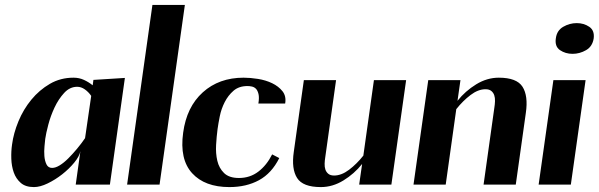

<svg xmlns="http://www.w3.org/2000/svg" viewBox="-20 -751 2436 781"><path d="M29 -163Q35 -209 55 -257.5Q75 -306 107.5 -345.5Q140 -385 183 -410Q226 -435 279 -435Q302 -435 321.5 -426Q341 -417 357 -404L360 -426L488 -434L427 0H288L307 -136Q303 -115 282 -89.5Q261 -64 233 -42Q205 -20 174 -5Q143 10 118 10Q84 10 64.5 -7Q45 -24 36 -49.5Q27 -75 26 -105.5Q25 -136 29 -163ZM164 -186Q163 -176 161 -156Q159 -136 160.5 -116.5Q162 -97 169 -82.5Q176 -68 192 -68Q206 -68 223 -78.5Q240 -89 257.5 -106.5Q275 -124 293 -145.5Q311 -167 326 -189L351 -361Q340 -377 325 -387.5Q310 -398 294 -398Q264 -398 241 -373Q218 -348 202 -314Q186 -280 176.5 -244Q167 -208 164 -186Z M629 0H497L600 -731H732Z M1031 -330Q1035 -354 1031.5 -368.5Q1028 -383 1021 -390Q1014 -397 1004.5 -399Q995 -401 987 -401Q952 -401 930 -382Q908 -363 894 -335.5Q880 -308 874 -278Q868 -248 865 -226Q861 -196 859 -161.5Q857 -127 864 -97Q871 -67 891.5 -47Q912 -27 952 -27Q997 -27 1031 -53Q1065 -79 1087 -123L1116 -108Q1085 -46 1033.5 -18Q982 10 913 10Q813 10 761.5 -46.5Q710 -103 725 -211Q739 -316 805 -375.5Q871 -435 971 -435Q998 -435 1029.5 -430Q1061 -425 1087 -412.5Q1113 -400 1129 -380Q1145 -360 1140 -330Z M1175 -133 1216 -425H1347L1303 -111Q1301 -99 1300.5 -85.5Q1300 -72 1303.5 -61.5Q1307 -51 1315.5 -44Q1324 -37 1339 -37Q1369 -37 1400 -60.5Q1431 -84 1458 -118L1501 -425H1632L1572 0H1441L1453 -84Q1421 -44 1377 -17Q1333 10 1285 10Q1212 10 1188.5 -27Q1165 -64 1175 -133Z M1722 -425H1853L1841 -341Q1873 -381 1917 -408Q1961 -435 2009 -435Q2082 -435 2105.5 -398Q2129 -361 2119 -292L2078 0H1947L1991 -314Q1993 -326 1993.5 -339.5Q1994 -353 1990.5 -363.5Q1987 -374 1978.5 -381Q1970 -388 1955 -388Q1925 -388 1894 -364.5Q1863 -341 1836 -307L1793 0H1662Z M2326 -657Q2297 -657 2271 -642Q2245 -627 2241 -595Q2236 -562 2258 -547Q2280 -532 2309 -532Q2338 -532 2364 -547Q2390 -562 2395 -595Q2399 -627 2377 -642Q2355 -657 2326 -657ZM2362 -425 2302 0H2171L2231 -425Z"/></svg>

Font: Gamine
Style: Bold Italic
Weight: 700
Designer: Tapiwanashe Sebastian Garikayi
Version: Version 1.000